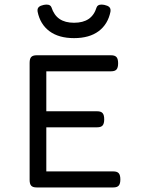

<svg xmlns="http://www.w3.org/2000/svg" viewBox="-20 -822 640 842"><path d="M145 -770.5Q144.5 -772.9 144.5 -776.9Q144.5 -786.1 150.9 -791.7Q157.2 -797.4 170.9 -800.3Q178.2 -801.8 184.6 -801.8Q201.2 -801.8 205.6 -790Q216.8 -755.4 241.2 -738.8Q265.6 -722.2 304.7 -722.2Q344.2 -722.2 368.7 -738.8Q393.1 -755.4 403.8 -790Q408.2 -801.8 424.8 -801.8Q431.2 -801.8 438.5 -800.3Q452.1 -797.4 458.5 -791.7Q464.8 -786.1 464.8 -776.9Q464.8 -772.9 464.4 -770.5Q453.1 -715.3 412.4 -685.1Q371.6 -654.8 304.7 -654.8Q237.8 -654.8 197 -685.1Q156.2 -715.3 145 -770.5ZM507.8 -35.2Q507.8 -16.1 500.7 -8.1Q493.7 0 477.1 0H140.6Q124 0 116.9 -7.6Q109.9 -15.1 109.9 -33.2V-546.4Q109.9 -564.5 116.9 -572Q124 -579.6 140.6 -579.6H467.3Q483.9 -579.6 491 -571.5Q498 -563.5 498 -544.4Q498 -525.4 491 -517.3Q483.9 -509.3 467.3 -509.3H183.1V-334H406.2Q422.9 -334 429.9 -325.9Q437 -317.9 437 -298.8Q437 -279.8 429.9 -271.7Q422.9 -263.7 406.2 -263.7H183.1V-70.3H477.1Q493.7 -70.3 500.7 -62.3Q507.8 -54.2 507.8 -35.2Z"/></svg>

Font: Courier Prime Sans
Style: Regular
Weight: 400
Designer: Alan Dague-Greene
Foundry: Quote-Unquote Apps
Version: Version 3.020